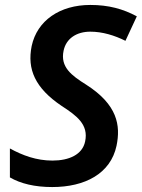

<svg xmlns="http://www.w3.org/2000/svg" viewBox="-20 -746 573 776"><path d="M191 10C323 10 427 -44 451 -157C468 -239 455 -323 328 -404C269 -441 223 -475 237 -541C247 -590 289 -618 345 -618C394 -618 443 -603 487 -581L533 -680C477 -710 419 -726 345 -726C222 -726 130 -663 108 -560C89 -466 122 -390 229 -318C289 -279 339 -243 324 -174C313 -121 259 -97 192 -97C127 -97 71 -118 20 -146V-29C63 -4 120 10 191 10Z"/></svg>

Font: Noto Sans SemiBold
Style: Italic
Weight: 600
Italic angle: -12°
Designer: Monotype Design Team
Foundry: Monotype Imaging Inc.
Version: Version 2.013